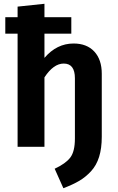

<svg xmlns="http://www.w3.org/2000/svg" viewBox="-20 -776 625 1015"><path d="M369 -546Q439 -546 478.5 -503.5Q518 -461 518 -386V-53Q518 8 504 53Q490 98 461.5 129Q433 160 399 180Q365 200 315 219L269 116Q327 89 351.5 57Q376 25 376 -44V-362Q376 -440 317 -440Q263 -440 215 -367V0H73V-598H8V-685H73V-741L215 -756V-685H357V-598H215V-470Q280 -546 369 -546Z"/></svg>

Font: FiraSans
Style: Regular
Weight: 600
Designer: Carrois Corporate & Edenspiekermann AG
Foundry: Carrois Corporate GbR & Edenspiekermann AG
Version: Version 3.106;PS 003.106;hotconv 1.0.70;makeotf.lib2.5.58329